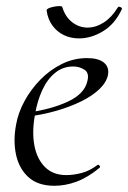

<svg xmlns="http://www.w3.org/2000/svg" viewBox="-20 -586 413 618"><path d="M155.2 12Q102 12 71.5 -15.8Q41 -43.6 31.5 -88.6Q22 -133.6 31.8 -185Q38.2 -222.4 58.8 -260.5Q79.4 -298.6 110.2 -329.9Q141 -361.2 179.2 -380.1Q217.4 -399 260.4 -399Q296.6 -399 314.3 -384.6Q332 -370.2 327.6 -345Q323 -321.4 300.2 -299.4Q277.4 -277.4 241.1 -259.6Q204.8 -241.8 160.3 -229.1Q115.8 -216.4 68.2 -210.6L70.2 -223.6Q146.8 -234.6 199.2 -259.3Q251.6 -284 261 -324Q268.2 -350.8 252.1 -361.4Q236 -372 215.6 -372Q182.2 -372 156.9 -351.1Q131.6 -330.2 115.7 -295.2Q99.8 -260.2 92.8 -218Q82.4 -162.2 90.6 -118.2Q98.8 -74.2 124.8 -48.3Q150.8 -22.4 193.4 -22.4Q217.2 -22.4 243.3 -29.4Q269.4 -36.4 293.8 -55Q296.6 -57 300.1 -53Q303.6 -49 300.8 -46.2Q262.8 -14.8 226.7 -1.4Q190.6 12 155.2 12ZM234.4 -462.4Q207.6 -462.4 185.6 -473Q163.6 -483.6 148.9 -503.6Q134.2 -523.6 130.2 -551.2Q129.4 -556.2 136.3 -559.3Q143.2 -562.4 153.2 -564.4Q163.2 -566.4 171.4 -566.4Q179.6 -566.4 180.4 -563.4Q190 -531.8 212.3 -514.5Q234.6 -497.2 261.8 -497.2Q288.2 -497.2 313.8 -513.5Q339.4 -529.8 358.6 -561.2Q361 -566.2 367.6 -563.2Q374.2 -560.2 372.2 -556.4Q349.8 -508.6 311.7 -485.5Q273.6 -462.4 234.4 -462.4Z"/></svg>

Font: Cormorant Infant Light
Style: Italic
Weight: 300
Italic angle: -10°
Designer: Christian Thalmann (Catharsis Fonts)
Foundry: Catharsis Fonts
Version: Version 4.001